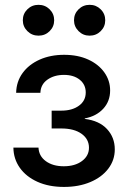

<svg xmlns="http://www.w3.org/2000/svg" viewBox="-20 -756 521 784"><path d="M241.2 7.3Q179.2 7.3 132.8 -13.7Q86.4 -34.7 60.8 -71Q35.2 -107.4 34.7 -153.3H137.2Q138.7 -118.7 167.2 -97.9Q195.8 -77.1 240.2 -77.1Q286.1 -77.1 314.7 -98.4Q343.3 -119.6 343.3 -152.8Q343.3 -188 313 -209.7Q282.7 -231.4 230.5 -231.4H190.9V-304.2H230.5Q274.9 -304.2 302.5 -324.5Q330.1 -344.7 330.1 -378.4Q330.1 -410.6 305.7 -430.4Q281.2 -450.2 241.2 -450.2Q201.2 -450.2 173.6 -430.7Q146 -411.1 145 -377H45.9Q46.9 -422.9 72.3 -457.8Q97.7 -492.7 141.8 -512.5Q186 -532.2 241.7 -532.2Q297.9 -532.2 340.1 -512.9Q382.3 -493.7 406 -460.4Q429.7 -427.2 429.7 -386.7Q429.7 -342.3 401.4 -311.8Q373 -281.2 326.2 -272.5V-270.5Q385.3 -263.2 417 -229Q448.7 -194.8 448.7 -146Q448.7 -102.1 422.1 -67.1Q395.5 -32.2 348.6 -12.5Q301.8 7.3 241.2 7.3ZM345.7 -610.4Q319.3 -610.4 300.8 -628.9Q282.2 -647.5 282.2 -673.3Q282.2 -699.7 300.8 -718Q319.3 -736.3 346.2 -736.3Q372.6 -736.3 391.1 -718Q409.7 -699.7 409.7 -673.3Q409.7 -647 391.1 -628.7Q372.6 -610.4 345.7 -610.4ZM137.2 -610.4Q110.4 -610.4 91.8 -628.9Q73.2 -647.5 73.2 -673.3Q73.2 -699.7 91.8 -718Q110.4 -736.3 137.2 -736.3Q164.1 -736.3 182.6 -718Q201.2 -699.7 201.2 -673.3Q201.2 -647 182.6 -628.7Q164.1 -610.4 137.2 -610.4Z"/></svg>

Font: Inter 28pt Medium
Style: Regular
Weight: 500
Designer: Rasmus Andersson
Foundry: rsms
Version: Version 4.001;git-66647c0bb